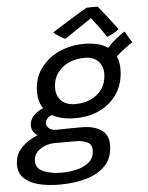

<svg xmlns="http://www.w3.org/2000/svg" viewBox="-127 -781 833 1081"><g transform="rotate(-5 289.5 -240.0)"><path d="M168.5 249.5Q100 249.5 47.8 236.2Q-4.5 223 -34.2 194Q-64 165 -64 118Q-64 61 -26.2 21.8Q11.5 -17.5 66.5 -38Q49 -49.5 41 -64.5Q33 -79.5 33 -95Q33 -126.5 56 -151.2Q79 -176 110.5 -186.5Q96.5 -207 90.2 -231Q84 -255 84 -279.5Q84 -355.5 123.2 -411.2Q162.5 -467 228 -497.5Q293.5 -528 371.5 -528Q456 -528 505 -494Q527 -518.5 555.2 -541.5Q583.5 -564.5 605.5 -577.5Q610.5 -566.5 623.2 -545.2Q636 -524 643 -512.5Q629 -505 600.2 -483.5Q571.5 -462 549.5 -441Q563.5 -410.5 563.5 -370.5Q563.5 -292.5 527.5 -235.2Q491.5 -178 429.2 -146.8Q367 -115.5 288.5 -115.5Q244.5 -115.5 211.8 -123.5Q179 -131.5 155.5 -145Q118.5 -127.5 118.5 -101Q118.5 -85 133.2 -72.2Q148 -59.5 177 -59.5Q208 -60.5 243 -61Q278 -61.5 316 -61.5Q386 -61.5 427 -34Q468 -6.5 468 48.5Q468 122.5 427 166.5Q386 210.5 318 230Q250 249.5 168.5 249.5ZM294 -194.5Q344.5 -194.5 384.5 -213.8Q424.5 -233 447.5 -268.5Q470.5 -304 470.5 -352.5Q470.5 -395 443.8 -422.2Q417 -449.5 367 -449.5Q318 -449.5 277.2 -430.8Q236.5 -412 212 -376.8Q187.5 -341.5 187.5 -292Q187.5 -248.5 215.2 -221.5Q243 -194.5 294 -194.5ZM184 183.5Q230.5 183.5 272.5 172.8Q314.5 162 341.2 137.8Q368 113.5 368 72.5Q368 37.5 340 25.8Q312 14 279.5 14H160Q130.5 14 102.5 24.8Q74.5 35.5 56.5 56Q38.5 76.5 38.5 106Q38.5 147 80.2 165.2Q122 183.5 184 183.5ZM466.5 -730Q481.5 -711.5 500.8 -687.2Q520 -663 539 -638.2Q558 -613.5 572.5 -593.5Q557.5 -581 538.8 -571.2Q520 -561.5 504.5 -556Q494 -572.5 477.8 -595.5Q461.5 -618.5 446 -639Q430.5 -659.5 423.5 -669Q409.5 -659.5 380.8 -640.2Q352 -621 321 -600Q290 -579 269.5 -565.5Q262 -568 249 -575.5Q236 -583 223.5 -591.8Q211 -600.5 205 -607.5Q240 -630 281 -655.5Q322 -681 356 -701.8Q390 -722.5 403.5 -729.5Q412.5 -730 433.8 -730.2Q455 -730.5 466.5 -730Z"/></g></svg>

Font: Grandstander
Style: Italic
Weight: 400
Italic angle: -15°
Designer: Tyler Finck
Foundry: Etcetera Type Co
Version: Version 1.200; ttfautohint (v1.8.3)